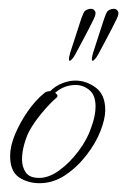

<svg xmlns="http://www.w3.org/2000/svg" viewBox="-20 -412 289 436"><path d="M191 -274Q190 -273 189 -275Q188 -277 189 -282Q190 -287 191 -291Q195 -304 203.5 -329.5Q212 -355 217 -371Q219 -376 221 -381Q223 -386 226 -388Q232 -392 238.5 -392Q245 -392 248 -386Q251 -381 244.5 -368Q238 -355 234 -347Q228 -336 219.5 -319.5Q211 -303 203.5 -289.5Q196 -276 191 -274ZM139 -274Q138 -273 137 -275Q136 -277 137 -282Q138 -287 139 -291Q143 -304 151.5 -329.5Q160 -355 165 -371Q167 -376 169 -381Q171 -386 174 -388Q180 -392 186.5 -392Q193 -392 196 -386Q199 -381 192.5 -368Q186 -355 182 -347Q176 -336 167.5 -319.5Q159 -303 151.5 -289.5Q144 -276 139 -274ZM70 4Q43 4 23 -9.5Q3 -23 3 -58Q3 -80 14 -106.5Q25 -133 42.5 -158.5Q60 -184 81 -201Q86 -205 94 -205Q106 -217 121.5 -223Q137 -229 151 -229Q176 -229 197.5 -213Q219 -197 219 -162Q219 -142 208 -114Q198 -88 177 -60.5Q156 -33 128.5 -14.5Q101 4 70 4ZM69 -8Q91 -8 114.5 -25Q138 -42 158 -68.5Q178 -95 187 -122Q197 -149 197 -170Q197 -196 183 -207.5Q169 -219 152 -219Q125 -219 105 -201Q115 -195 107 -189Q93 -177 75.5 -156Q58 -135 48 -117Q41 -105 35.5 -86Q30 -67 30 -50Q30 -33 38.5 -20.5Q47 -8 69 -8Z"/></svg>

Font: Waterfall
Style: Regular
Weight: 400
Designer: Robert E. Leuschke
Foundry: Robert E. Leuschke
Version: Version 1.010; ttfautohint (v1.8.3)